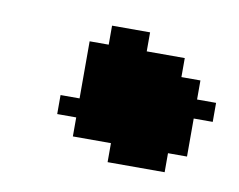

<svg xmlns="http://www.w3.org/2000/svg" viewBox="-42 -766 441 355"><g transform="rotate(10 178.5 -589.0)"><path d="M107.1 -535.7V-500H178.6V-464.3H285.7V-500H321.4V-571.4H357.1V-607.1H321.4V-642.9H285.7V-678.6H214.3V-714.3H142.9V-678.6H107.1V-571.4H71.4V-535.7Z"/></g></svg>

Font: Gossip High Pixel
Style: Regular
Weight: 500
Width: 7
Designer: Deborah Khodanovich
Version: Version 1.001;Glyphs 3.3.1 (3343)